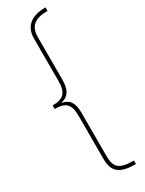

<svg xmlns="http://www.w3.org/2000/svg" viewBox="-295 -828 933 1232"><g transform="rotate(-30 172.0 -211.5)"><path d="M305 369V343C199 343 167 317 167 230V-88C167 -163 146 -197 89 -210V-212C147 -223 167 -269 167 -337V-650C167 -731 209 -766 305 -766V-792C197 -792 141 -743 141 -656V-341C141 -255 111 -224 30 -224V-198C111 -198 141 -169 141 -84V236C141 334 188 369 305 369Z"/></g></svg>

Font: Noto Sans Kannada ExtraCondensed Thin
Style: Regular
Weight: 100
Width: 2
Designer: Jelle Bosma - Monotype Design Team
Foundry: Monotype Imaging Inc.
Version: Version 2.005